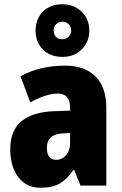

<svg xmlns="http://www.w3.org/2000/svg" viewBox="-20 -871 573 901"><path d="M287 -563Q376 -563 427.5 -513Q479 -463 479 -363V0H358L328 -73H324Q295 -30 261 -10Q227 10 170 10Q123 10 91.5 -14Q60 -38 44 -78.5Q28 -119 28 -169Q28 -258 80 -301.5Q132 -345 231 -349L309 -352V-364Q309 -432 251 -432Q199 -432 122 -391L76 -513Q119 -537 172 -550Q225 -563 287 -563ZM275 -245Q200 -242 200 -177Q200 -121 244 -121Q271 -121 290 -143Q309 -165 309 -200V-247ZM273 -604Q216 -604 181.5 -638.5Q147 -673 147 -727Q147 -782 181.5 -816.5Q216 -851 273 -851Q327 -851 363 -816Q399 -781 399 -728Q399 -674 363.5 -639Q328 -604 273 -604ZM273 -687Q290 -687 302 -698.5Q314 -710 314 -728Q314 -746 302 -757.5Q290 -769 273 -769Q255 -769 243.5 -757.5Q232 -746 232 -728Q232 -710 242 -698.5Q252 -687 273 -687Z"/></svg>

Font: Noto Sans Gujarati Condensed Black
Style: Regular
Weight: 900
Width: 3
Designer: Jelle Bosma - Monotype Design Team, Universal Thirst
Foundry: Monotype Imaging Inc.
Version: Version 2.106; ttfautohint (v1.8.4.7-5d5b)